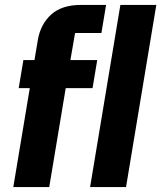

<svg xmlns="http://www.w3.org/2000/svg" viewBox="-20 -760 655 780"><path d="M101 -402H56L75 -516H120L134 -599Q145 -662 188 -701Q231 -740 309 -740H411L392 -626H285L266 -516H375L356 -402H247L180 0H34ZM469 -740H615L492 0H346Z"/></svg>

Font: IBM Plex Mono
Style: Bold Italic
Weight: 700
Italic angle: -9°
Monospace: yes
Designer: Mike Abbink, Paul van der Laan, Pieter van Rosmalen
Foundry: Bold Monday
Version: Version 2.3